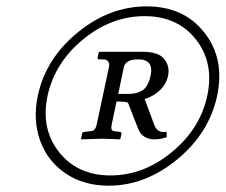

<svg xmlns="http://www.w3.org/2000/svg" viewBox="-20 -608 711 605"><path d="M509.8 -370.1Q503.9 -342.3 483.4 -323.2Q462.9 -304.2 436 -295.9L466.3 -213.9Q476.1 -187.5 504.9 -192.9L505.4 -175.8Q486.8 -168.9 467.8 -168.9Q427.2 -168.9 414.6 -204.1L383.3 -284.2Q378.9 -288.1 347.2 -288.1L332 -215.8Q327.6 -196.3 339.4 -194.8L353 -192.9Q353.5 -192.9 354.5 -192.9Q358.4 -192.4 359.9 -191.9Q361.3 -191.4 362.3 -190.4Q363.3 -189.5 362.8 -187L359.4 -170.9L356.9 -168.9Q316.4 -170.9 298.3 -170.9L236.8 -168.9L235.4 -170.9L238.8 -188Q239.7 -191.9 250 -192.9L267.6 -194.8Q280.8 -196.3 284.7 -215.8L323.2 -396Q325.7 -408.2 320.6 -414.6Q315.4 -420.9 305.7 -420.9H294.4Q289.6 -420.9 288.3 -422.1Q287.1 -423.3 287.6 -425.8L291 -442.9L293.5 -444.8H429.7Q480 -444.8 497.8 -421.6Q515.6 -398.4 509.8 -370.1ZM454.6 -370.1Q465.3 -420.9 415.5 -420.9Q375.5 -420.9 370.1 -396L352.5 -312H384.3Q411.6 -312 429.4 -323.7Q447.3 -335.4 454.6 -370.1ZM321.8 -22.9Q244.6 -22.9 187.5 -61Q130.4 -99.1 106.7 -164.3Q83 -229.5 99.1 -306.2Q124 -423.3 224.6 -505.6Q325.2 -587.9 442.1 -587.9Q559.1 -587.9 624 -505.4Q689 -422.9 664.1 -305.9Q639.2 -189 538.8 -106Q438.5 -22.9 321.8 -22.9ZM435.5 -557.1Q330.6 -557.1 241.5 -483.6Q152.3 -410.2 129.9 -306.2Q107.9 -202.6 166 -128.9Q224.1 -55.2 328.6 -55.2Q432.1 -55.2 521.5 -128.7Q610.8 -202.1 633.1 -306.2Q655.3 -410.2 597.4 -483.6Q539.6 -557.1 435.5 -557.1Z"/></svg>

Font: Linux Biolinum
Style: Italic
Weight: 400
Italic angle: -12°
Designer: Philipp H. Poll
Foundry: Philipp H. Poll
Version: Version 1.1.3 ; ttfautohint (v0.9)